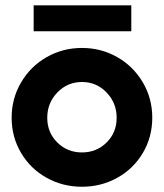

<svg xmlns="http://www.w3.org/2000/svg" viewBox="-20 -692 618 724"><path d="M59.6 -115.2Q23.9 -175.3 23.9 -248Q23.9 -320.8 59.6 -381.3Q95.2 -441.9 156 -476.6Q216.8 -511.2 289.1 -511.2Q361.3 -511.2 422.1 -476.6Q482.9 -441.9 518.6 -381.3Q554.2 -320.8 554.2 -248Q554.2 -175.3 518.6 -115.2Q482.9 -55.2 422.1 -21.5Q361.3 12.2 289.1 12.2Q216.8 12.2 156 -21.5Q95.2 -55.2 59.6 -115.2ZM106.9 -574.2V-671.9H475.1V-574.2ZM196.3 -343.3Q158.2 -303.7 158.2 -248Q158.2 -192.4 196 -154.8Q233.9 -117.2 289.1 -117.2Q344.2 -117.2 382.1 -154.8Q419.9 -192.4 419.9 -248Q419.9 -303.7 381.8 -343.3Q343.8 -382.8 289.1 -382.8Q234.4 -382.8 196.3 -343.3Z"/></svg>

Font: Human Sans
Style: Bold
Weight: 700
Designer: Tim Radville
Foundry: Continuum
Version: Version 1.000;FEAKit 1.0